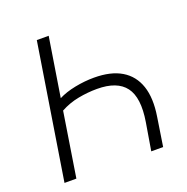

<svg xmlns="http://www.w3.org/2000/svg" viewBox="-126 -823 918 942"><g transform="rotate(-20 333.0 -352.5)"><path d="M53 0 165 -705H227L178 -397Q215 -416 265.5 -426Q316 -436 365 -436Q453 -436 508 -403Q563 -370 584.5 -306.5Q606 -243 591 -149L568 0H506L530 -144Q550 -266 507.5 -322.5Q465 -379 360 -379Q311 -379 261.5 -369.5Q212 -360 168 -336L115 0Z"/></g></svg>

Font: Nunito Sans 12pt Light
Style: Italic
Weight: 300
Italic angle: -9°
Designer: Vernon Adams
Foundry: Vernon Adams
Version: Version 3.101;gftools[0.9.27]